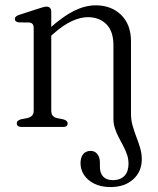

<svg xmlns="http://www.w3.org/2000/svg" viewBox="-20 -488 606 738"><path d="M177 -443V-63Q177 -50 182.8 -43.2Q188.5 -36.5 199.5 -34L224.5 -29Q240 -24 240 -14Q240 0 222.5 0H62.5Q54 0 49.2 -3.8Q44.5 -7.5 44.5 -14Q44.5 -20 48.8 -23.5Q53 -27 60.5 -29.5L86.5 -34.5Q97.5 -37.5 103.5 -44Q109.5 -50.5 109.5 -63V-379.5Q109.5 -390.5 105.2 -395.5Q101 -400.5 92.5 -401.5L52 -402Q45 -403 41 -406.2Q37 -409.5 37 -415Q37 -425.5 54 -431L126.5 -454.5Q137 -458 145 -460.2Q153 -462.5 158.5 -462.5Q167.5 -462.5 172.2 -457.5Q177 -452.5 177 -443ZM416 -30V-314Q416 -367.5 389 -394.8Q362 -422 317.5 -422Q289.5 -422 256.5 -407Q223.5 -392 185.5 -358.5L162.5 -338L145.5 -356L171 -379.5Q223 -426 265.5 -446.8Q308 -467.5 348 -467.5Q408 -467.5 445.8 -430.5Q483.5 -393.5 483.5 -328.5V-50Q483.5 -26.5 489.8 -4.8Q496 17 504.2 38.5Q512.5 60 518.8 81.2Q525 102.5 525 124Q525 171.5 492 201.2Q459 231 405 231Q368.5 231 342.8 218.2Q317 205.5 303.2 184.8Q289.5 164 289.5 140Q289.5 116.5 300 104.2Q310.5 92 328 92Q344.5 92 354.2 104.2Q364 116.5 364 137V153Q364 177.5 376.8 191Q389.5 204.5 414.5 204.5Q443 204 458.5 187.8Q474 171.5 474 141Q474 123 468.2 106.2Q462.5 89.5 453.8 73Q445 56.5 436.2 39.8Q427.5 23 421.8 5.5Q416 -12 416 -30Z"/></svg>

Font: Fraunces 48pt Soft Wonky Light
Style: Regular
Weight: 300
Version: Version 1.000;[b76b70a41]